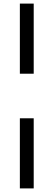

<svg xmlns="http://www.w3.org/2000/svg" viewBox="-20 -828 298 1068"><path d="M90.5 -418V-808H167.5V-418ZM90.5 220V-170H167.5V220Z"/></svg>

Font: Encode Sans SemiExpanded SemiExpanded
Style: Regular
Weight: 400
Width: 6
Designer: Multiple Designers
Foundry: Impallari Type
Version: Version 3.000; ttfautohint (v1.8.3) -l 8 -r 50 -G 200 -x 14 